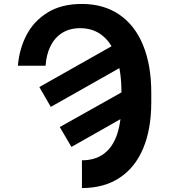

<svg xmlns="http://www.w3.org/2000/svg" viewBox="-20 -737 848 964"><path d="M390.6 -717.2Q501 -717.2 579.6 -663.2Q658.2 -609.3 698.8 -509Q739.5 -408.7 739.5 -272.1V-221.6Q739.3 -89.2 699.1 7.3Q658.9 103.9 580.6 155.5Q502.3 207.2 391.4 207.2V67.8Q459.3 67.8 503.7 33.5Q548 -0.9 568.8 -65.2Q589.6 -129.6 589.8 -221.6V-273.5Q589.8 -374.6 566.1 -446.8Q542.3 -519 495.7 -557.2Q449.1 -595.5 382.3 -595.5Q329.6 -595.5 291.9 -571.6Q254.2 -547.7 233.3 -505Q212.5 -462.3 208.9 -407H69.8Q76.7 -490.9 113.2 -561.2Q149.7 -631.5 219.3 -674.3Q288.9 -717.2 390.6 -717.2ZM553.3 -512.3 611.9 -413.4 235 -200.3 177.6 -300ZM657.1 -310.8 713.3 -211.6 338.7 0.7 280.2 -99.1Z"/></svg>

Font: Pretendard Variable
Style: Regular
Weight: 400
Designer: Base glyphs from Inter by Rasmus Andersson; Hangul glyphs from Noto Sans CJK(Source Han Sans) by Jang Soo-young and Kang
Foundry: Kil Hyung-jin
Version: Version 1.100;FEAKit 1.0